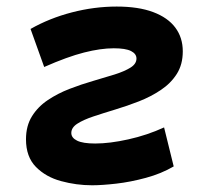

<svg xmlns="http://www.w3.org/2000/svg" viewBox="-20 -547 626 577"><path d="M256.8 9.8Q209.5 9.8 163.6 -2.7Q117.7 -15.1 87.9 -45.4Q58.1 -75.7 58.1 -128.4Q58.1 -168.9 76.2 -197.8Q94.2 -226.6 123.8 -246.3Q153.3 -266.1 188.7 -279.8Q224.1 -293.5 259.5 -303.7Q294.9 -314 324.5 -323.2Q354 -332.5 372.1 -343.8Q390.1 -355 390.1 -371.1Q390.1 -385.3 373.8 -393.6Q357.4 -401.9 321.8 -401.9Q282.7 -401.9 232.7 -389.2Q182.6 -376.5 112.8 -345.7L71.8 -460Q128.4 -492.2 196 -509.8Q263.7 -527.3 330.6 -527.3Q396 -527.3 440.2 -510.7Q484.4 -494.1 506.8 -464.1Q529.3 -434.1 529.3 -392.6Q529.3 -353 511.2 -324.7Q493.2 -296.4 463.1 -276.4Q433.1 -256.3 397.5 -242.4Q361.8 -228.5 326.2 -217.8Q290.5 -207 260.5 -197Q230.5 -187 212.4 -175.3Q194.3 -163.6 194.3 -147.5Q194.3 -132.8 211.7 -124.3Q229 -115.7 266.1 -115.7Q309.6 -115.7 365.7 -128.2Q421.9 -140.6 473.1 -164.1L502 -46.9Q464.4 -24.9 418.2 -12.5Q372.1 0 329.1 4.9Q286.1 9.8 256.8 9.8Z"/></svg>

Font: Cascadia Code PL
Style: Italic
Weight: 400
Italic angle: -10°
Monospace: yes
Designer: Aaron Bell
Foundry: Saja Typeworks
Version: Version 2404.023